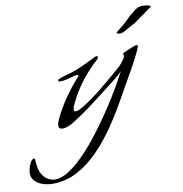

<svg xmlns="http://www.w3.org/2000/svg" viewBox="-231 -635 944 992"><g transform="rotate(-10 241.0 -139.5)"><path d="M-35 273Q-58 273 -83 265.5Q-108 258 -125 241Q-142 224 -142 197Q-142 189 -137.5 172.5Q-133 156 -125 142Q-117 128 -107 128Q-102 128 -102 136Q-102 158 -96 183.5Q-90 209 -74 227Q-50 253 -17 253Q18 253 59 225.5Q100 198 143.5 152.5Q187 107 228.5 52Q270 -3 306.5 -58.5Q343 -114 370.5 -161.5Q398 -209 413 -239Q400 -224 383.5 -211Q367 -198 352 -186Q297 -143 237.5 -98Q178 -53 118 -16Q108 -10 93.5 -4.5Q79 1 67 1Q46 1 46 -18Q46 -27 49.5 -36.5Q53 -46 57 -54Q83 -108 118 -158Q153 -208 193 -252Q194 -253 194 -255Q194 -257 190 -258Q186 -259 184 -259Q181 -259 173 -257Q154 -252 134 -246.5Q114 -241 94 -241Q92 -241 89 -242Q86 -243 86 -247Q86 -251 90 -253.5Q94 -256 97 -257Q117 -264 137.5 -269.5Q158 -275 178 -282Q208 -293 237 -307Q266 -321 294 -335Q296 -336 298 -336.5Q300 -337 302 -337Q309 -337 309 -331Q309 -327 306.5 -323.5Q304 -320 301 -318Q258 -280 219.5 -230.5Q181 -181 155 -129Q151 -121 145 -108Q139 -95 139 -85Q139 -75 149 -75Q161 -75 188 -91Q215 -107 248.5 -132Q282 -157 315 -184.5Q348 -212 374.5 -234.5Q401 -257 412 -268Q420 -276 431.5 -291.5Q443 -307 443 -317Q443 -322 441 -322.5Q439 -323 439 -325Q439 -326 442 -327.5Q445 -329 446 -330Q451 -333 466.5 -340Q482 -347 497.5 -352.5Q513 -358 518 -358Q522 -358 522 -354Q522 -346 512.5 -325.5Q503 -305 490 -280.5Q477 -256 465.5 -235.5Q454 -215 449 -207Q419 -154 383 -90Q347 -26 303.5 38Q260 102 208.5 155Q157 208 96.5 240.5Q36 273 -35 273ZM442 -431Q438 -431 432 -433Q426 -435 426 -439L464 -470Q481 -484 495.5 -499Q510 -514 527 -527Q535 -534 542.5 -539Q550 -544 557 -548Q564 -552 583 -552Q595 -552 606 -550Q617 -548 621 -545Q624 -544 624 -541Q602 -524 578 -507.5Q554 -491 531 -474Q518 -467 499.5 -456Q481 -445 463 -436Q453 -431 442 -431Z"/></g></svg>

Font: My Soul
Style: Regular
Weight: 400
Designer: Robert E. Leuschke
Foundry: Robert E. Leuschke
Version: Version 1.010; ttfautohint (v1.8.4.7-5d5b)